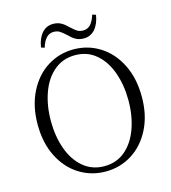

<svg xmlns="http://www.w3.org/2000/svg" viewBox="-133 -1028 1027 1150"><g transform="rotate(-15 381.0 -453.0)"><path d="M303 -921Q330 -921 350.5 -910Q371 -899 391 -879Q415 -856 430.5 -846Q446 -836 468 -836Q496 -836 514 -855.5Q532 -875 544 -914L566 -907Q557 -852 529.5 -820.5Q502 -789 459 -789Q432 -789 411.5 -800Q391 -811 373 -830Q347 -854 331.5 -864Q316 -874 293 -874Q241 -874 218 -796L197 -803Q205 -857 232.5 -889Q260 -921 303 -921ZM58 -362Q58 -476 101.5 -562.5Q145 -649 218.5 -695.5Q292 -742 381 -742Q470 -742 543.5 -696Q617 -650 660.5 -564Q704 -478 704 -362Q704 -248 660.5 -162.5Q617 -77 543.5 -31Q470 15 381 15Q292 15 218.5 -30.5Q145 -76 101.5 -161.5Q58 -247 58 -362ZM621 -362Q621 -457 593 -535.5Q565 -614 511 -660Q457 -706 381 -706Q305 -706 250.5 -660Q196 -614 168 -535.5Q140 -457 140 -362Q140 -267 168 -188.5Q196 -110 250.5 -64Q305 -18 381 -18Q457 -18 511 -64Q565 -110 593 -188.5Q621 -267 621 -362Z"/></g></svg>

Font: GL-CurulMinamoto Light
Style: Regular
Weight: 300
Designer: Eunice (kana); Ryoko NISHIZUKA 西塚涼子 (ideographs); Frank Grießhammer (Latin, Greek & Cyrillic); Wenlong ZHANG
Foundry: Gutenberg Labo; Adobe
Version: Version 1.002